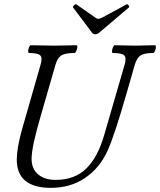

<svg xmlns="http://www.w3.org/2000/svg" viewBox="-20 -884 765 917"><path d="M435.1 -720.2Q424.8 -720.2 418 -730L329.1 -848.1Q326.7 -852.1 333.7 -858.9Q340.8 -865.7 345.2 -862.8L437 -798.8Q443.4 -793.9 450.2 -793.9Q454.6 -793.9 465.8 -798.8L584 -862.8Q588.4 -865.7 593.8 -858.9Q599.1 -852.1 595.2 -848.1L455.1 -729Q444.8 -720.2 435.1 -720.2ZM223.1 13.2Q60.1 13.2 60.1 -122.1Q60.1 -175.3 85 -265.1L173.8 -575.2Q183.6 -608.4 172.1 -619.6Q160.6 -630.9 118.2 -630.9Q114.3 -632.3 114.5 -640.6Q114.7 -648.9 118.9 -658.4Q123 -668 127 -668Q201.2 -666 236.8 -666Q275.9 -666 346.2 -668Q350.1 -666.5 349.4 -658.2Q348.6 -649.9 344.2 -640.4Q339.8 -630.9 335.9 -630.9Q292 -630.9 273.4 -619.6Q254.9 -608.4 245.1 -575.2L175.8 -335Q130.9 -182.6 130.9 -126Q130.9 -76.7 162.4 -50.8Q193.8 -24.9 245.1 -24.9Q336.9 -24.9 392.1 -79.1Q447.3 -133.3 478 -240.2L575.2 -575.2Q585 -608.4 573.2 -619.6Q561.5 -630.9 518.1 -630.9Q514.2 -632.3 514.9 -640.6Q515.6 -648.9 519.8 -658.4Q523.9 -668 527.8 -668Q594.2 -666 625 -666Q656.7 -666 721.2 -668Q725.1 -666.5 724.6 -658.2Q724.1 -649.9 720 -640.4Q715.8 -630.9 711.9 -630.9Q669.9 -630.9 651.9 -619.6Q633.8 -608.4 624 -575.2L583 -433.1Q526.4 -235.8 493.2 -163.1Q455.1 -80.1 385.3 -33.4Q315.4 13.2 223.1 13.2Z"/></svg>

Font: Junicode SmCond
Style: Italic
Weight: 400
Width: 4
Italic angle: -11°
Designer: Peter S. Baker
Version: Version 2.206